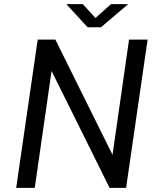

<svg xmlns="http://www.w3.org/2000/svg" viewBox="-20 -916 769 936"><path d="M58.9 0 163.8 -723H249.9L528.6 -161.2L609.1 -723H699.6L594.7 0H514.3L231.4 -570.1L149.4 0ZM407 -783.2 303.4 -895.9H383.6L445.4 -828.3L521.2 -895.9H605L472.4 -783.2Z"/></svg>

Font: Public Sans Thin
Style: Italic
Weight: 100
Italic angle: -8°
Designer: The Public Sans project authors (U.S. Web Design System). Libre Franklin designed by Pablo Impallari and Rodrigo Fuenzal
Version: Version 2.000